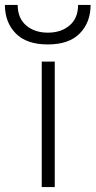

<svg xmlns="http://www.w3.org/2000/svg" viewBox="-71 -762 389 782"><path d="M99 -511H152V0H99ZM-51 -742H1Q1 -688 35.5 -658.5Q70 -629 124 -629Q178 -629 212.5 -658.5Q247 -688 247 -742H298Q298 -671 254 -626Q210 -581 124 -581Q37 -581 -7 -626Q-51 -671 -51 -742Z"/></svg>

Font: Overpass ExtraLight
Style: Regular
Weight: 200
Designer: Delve Withrington, Thomas Jockin
Foundry: Delve Fonts
Version: Version 3.000;DELV;Overpass